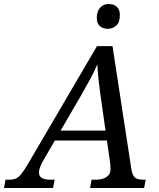

<svg xmlns="http://www.w3.org/2000/svg" viewBox="-76 -946 801 966"><path d="M-56 0 -48 -42H-29Q-9 -42 4.5 -48Q18 -54 31.5 -71Q45 -88 64 -120L412 -714H490L585 -95Q590 -64 602.5 -53Q615 -42 644 -42H657L649 0H377L385 -42H408Q440 -42 460 -55.5Q480 -69 480 -93Q480 -101 479.5 -110.5Q479 -120 478 -127L462 -239H200L139 -134Q120 -99 120 -78Q120 -42 176 -42H199L191 0ZM336 -473 229 -289H455L430 -464Q424 -508 419.5 -547Q415 -586 414 -622Q398 -586 380.5 -553Q363 -520 336 -473ZM467 -801Q442 -801 426.5 -814.5Q411 -828 411 -856Q411 -888 427.5 -907Q444 -926 471 -926Q495 -926 511 -912.5Q527 -899 527 -871Q527 -832 508 -816.5Q489 -801 467 -801Z"/></svg>

Font: NotoSerif-Italic
Style: Regular
Weight: 400
Italic angle: -12°
Designer: Monotype Design Team
Foundry: Monotype Imaging Inc.
Version: Version 2.007; ttfautohint (v1.8) -l 8 -r 50 -G 200 -x 14 -D